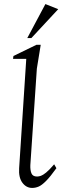

<svg xmlns="http://www.w3.org/2000/svg" viewBox="-20 -913 309 943"><path d="M138 10Q109 10 90 -15.5Q71 -41 74 -87L109 -624H44L46 -638L159 -693H180L161 -576L129 -102Q128 -77 134.5 -61.5Q141 -46 162 -46Q171 -46 181 -49.5Q191 -53 206.5 -65.5Q222 -78 246 -106L257 -87Q227 -45 206 -24Q185 -3 169.5 3.5Q154 10 138 10ZM114 -726 203 -893 266 -868 134 -726Z"/></svg>

Font: Ancizar Serif Light
Style: Italic
Weight: 300
Italic angle: -4°
Designer: Cesar Puertas, Viviana Monsalve, Julian Moncada, Julian Prieto, Jose Castro, Felipe Aragon, Mariel Hernandez, Sara Alarc
Version: Version 8.100